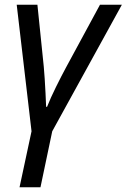

<svg xmlns="http://www.w3.org/2000/svg" viewBox="-20 -556 538 816"><path d="M63 240 114 2 51 -536H139L166 -273Q168 -251 170 -221Q172 -191 173.5 -159.5Q175 -128 176 -102H180Q195 -140 218 -186.5Q241 -233 261 -270L405 -536H498L202 2L152 240Z"/></svg>

Font: Noto Sans Display
Style: Italic
Weight: 400
Italic angle: -12°
Designer: Monotype Design Team
Foundry: Monotype Imaging Inc.
Version: Version 2.003